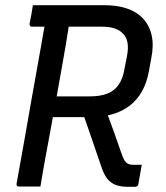

<svg xmlns="http://www.w3.org/2000/svg" viewBox="-20 -720 640 741"><path d="M383 -311Q401 -263 418 -215.5Q435 -168 452 -119Q460 -98 469 -91Q478 -84 494 -84Q500 -84 504.5 -84Q509 -84 513 -84H527Q524 -64 520.5 -46.5Q517 -29 514 -10Q514 -5 510 -2Q506 1 501 1Q496 1 489 1Q482 1 475 1Q447 1 427.5 -6Q408 -13 395 -29Q382 -45 373 -71Q354 -126 335.5 -180.5Q317 -235 298 -289ZM107 -700Q176 -700 245 -700Q314 -700 383 -700Q431 -700 469 -687.5Q507 -675 531.5 -649Q556 -623 565 -585Q574 -547 564 -496L555 -447Q547 -402 528.5 -368.5Q510 -335 481 -312.5Q452 -290 413.5 -279Q375 -268 327 -268Q287 -268 249 -268Q211 -268 173 -268L161 -262L177 -348Q214 -348 251.5 -348Q289 -348 326 -348Q366 -348 393.5 -358.5Q421 -369 437.5 -392.5Q454 -416 460 -452L470 -503Q476 -534 472 -556Q468 -578 453 -592Q441 -604 421.5 -610.5Q402 -617 373 -617Q328 -617 283 -617Q238 -617 193.5 -617Q149 -617 103 -617Q98 -617 96 -620Q94 -623 94 -628Q98 -646 101 -664Q104 -682 107 -700ZM136 0Q114 0 94.5 0Q75 0 53 0Q48 0 45.5 -3Q43 -6 44 -11Q59 -93 73 -173Q87 -253 101 -332.5Q115 -412 129.5 -492Q144 -572 158 -653H261L248 -635Q242 -594 235 -553.5Q228 -513 221 -473Q210 -411 199 -349.5Q188 -288 176.5 -226Q165 -164 153 -99Q148 -73 144 -48Q140 -23 136 0Z"/></svg>

Font: Rec Mono Linear
Style: Italic
Weight: 400
Italic angle: -10°
Monospace: yes
Version: Version 1.085; ttfautohint (v1.8.4.7-5d5b)